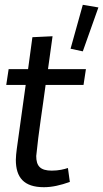

<svg xmlns="http://www.w3.org/2000/svg" viewBox="-20 -770 430 800"><path d="M325 -750 274 -567 325 -556 390 -739ZM163 10C197 10 232 2 271 -12L263 -70C248 -65 225 -59 196 -59C147 -59 131 -79 131 -120C141 -222 157 -317 170 -416H328L338 -482H180L199 -619L115 -615L97 -482H16L6 -416H87L50 -150C48 -133 46 -118 46 -104C46 -31 79 10 163 10Z"/></svg>

Font: Cantarell
Style: Oblique
Weight: 400
Italic angle: -8°
Designer: Dave Crossland
Version: Version 0.024